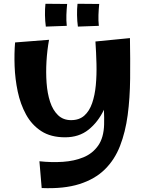

<svg xmlns="http://www.w3.org/2000/svg" viewBox="-20 -970 783 1018"><path d="M325 -242Q249 -242 198.5 -275Q148 -308 118 -363Q88 -418 74 -484.5Q60 -551 57.5 -619Q55 -687 60 -745L240 -759Q230 -704 226.5 -645Q223 -586 227 -530.5Q231 -475 245.5 -430.5Q260 -386 287.5 -359.5Q315 -333 357 -333Q400 -333 427 -357Q454 -381 468.5 -423Q483 -465 488 -518.5Q493 -572 491.5 -631.5Q490 -691 486 -750L669 -768Q671 -657 670 -553.5Q669 -450 657 -360Q645 -270 616.5 -196.5Q588 -123 535.5 -71.5Q483 -20 401 6Q319 32 201 27L189 -115Q253 -108 313.5 -112Q374 -116 422.5 -136Q471 -156 500.5 -198Q530 -240 532 -310Q533 -347 531 -388Q500 -323 449.5 -282.5Q399 -242 325 -242ZM223 -829Q219 -857 218.5 -890Q218 -923 221 -950L336 -949Q333 -919 332 -890.5Q331 -862 334 -833ZM393 -829Q389 -857 388.5 -890Q388 -923 391 -950L506 -949Q503 -919 502 -890.5Q501 -862 504 -833Z"/></svg>

Font: Marhey SemiBold
Style: Regular
Weight: 600
Designer: Nur Syamsi & Bustanul Arifin
Foundry: Namelatype
Version: Version 1.000; ttfautohint (v1.8.4.7-5d5b)